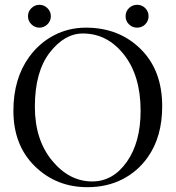

<svg xmlns="http://www.w3.org/2000/svg" viewBox="-20 -774 735 804"><path d="M111.6 -672.1Q97.2 -686 97.2 -706.1Q97.2 -726.1 111.6 -740Q126 -753.9 145 -753.9Q164.1 -753.9 178.5 -740Q192.9 -726.1 192.9 -706.1Q192.9 -686 178.5 -672.1Q164.1 -658.2 145 -658.2Q126 -658.2 111.6 -672.1ZM520 -672.1Q505.9 -686 505.9 -706.1Q505.9 -726.1 520 -740Q534.2 -753.9 554.2 -753.9Q574.2 -753.9 588.1 -740Q602.1 -726.1 602.1 -706.1Q602.1 -686 588.1 -672.1Q574.2 -658.2 554.2 -658.2Q534.2 -658.2 520 -672.1ZM327.1 -633.8Q250 -633.8 188 -553.5Q126 -473.1 126 -327.1Q126 -189 198 -101.6Q270 -14.2 366.2 -14.2Q453.1 -14.2 511 -96.2Q568.8 -178.2 568.8 -310.1Q568.8 -457 499 -545.4Q429.2 -633.8 327.1 -633.8ZM659.2 -329.1Q659.2 -201.2 599.1 -116.2Q557.1 -56.2 492.4 -23.2Q427.7 9.8 346.2 9.8Q215.3 9.8 125.7 -78.1Q36.1 -166 36.1 -310.1Q36.1 -444.8 102.5 -536.1Q144.5 -593.8 205.8 -626Q267.1 -658.2 339.8 -658.2Q478 -658.2 568.6 -569.1Q659.2 -480 659.2 -329.1Z"/></svg>

Font: Linux Libertine Display
Style: Regular
Weight: 400
Designer: Philipp H. Poll
Foundry: Philipp H. Poll
Version: Version 5.0.9